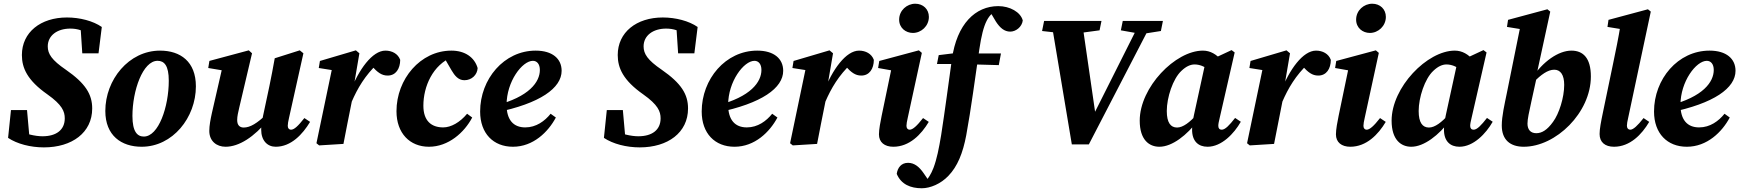

<svg xmlns="http://www.w3.org/2000/svg" viewBox="-20 -769 9294 1026"><path d="M23.2 -32.2C71.7 0.2 143.1 18.6 214.6 18.6C364.9 18.6 472.7 -60.3 472.7 -189.3C472.7 -265.1 436.9 -323.6 331.8 -396.5C256.5 -447.9 235.2 -481.1 235.2 -521.1C235.2 -579.5 286.2 -616.2 355.6 -616.2C394.7 -616.2 427.3 -605.7 466.5 -577.9L409.8 -634.9L419.7 -484.1H506.5L524 -624.8C477.9 -657.1 406.3 -675.6 337.8 -675.6C197.1 -675.6 97 -596.5 97 -474.9C97 -405.6 125.9 -340 233 -264.9C312.1 -208.9 326.1 -173.6 326.1 -136.5C326.1 -75.2 281.3 -40.8 207 -40.8C167.2 -40.8 113.7 -53.7 75.7 -73.5L138.9 -18.3L124.4 -180.7H38.6L23.2 -32.2Z M736.9 15.2C902.9 15.2 1026.8 -140.9 1026.8 -307.7C1026.8 -439.4 944.4 -498.5 835.3 -498.5C668.3 -498.5 542.8 -343 542.8 -176C542.8 -44.7 628.3 15.2 736.9 15.2ZM748.6 -39.3C714.3 -39.3 687.7 -64.2 687.7 -149.3C687.7 -284.6 743 -444.1 822.1 -444.1C857.6 -444.1 881.9 -418.7 881.9 -337.8C881.9 -198.1 827.4 -39.3 748.6 -39.3Z M1185.2 15.2C1257.2 15.2 1337.9 -36.5 1413.9 -129.6L1408.1 -161.9C1353.5 -109 1316.1 -87.5 1282.5 -87.5C1262.8 -87.5 1247.4 -97.9 1247.4 -127.6C1247.4 -147.4 1252.7 -169.6 1258.8 -195.4L1326.8 -484.2L1309.5 -500L1099 -443.5L1092.8 -405.6L1189 -389.5L1170.4 -418.7L1112.2 -164.6C1104.9 -131.1 1098.4 -97.7 1098.4 -69.4C1098.4 -14.4 1138.1 15.2 1185.2 15.2ZM1453.3 15.2C1535.8 15.2 1597.5 -51.9 1637 -117.7L1606.5 -138.1C1573.1 -95.9 1552.5 -75.9 1534.9 -75.9C1525.1 -75.9 1517.7 -83.2 1517.7 -96.5C1517.7 -107 1520.2 -120.8 1524.5 -139.3L1601.3 -484.2L1581.8 -500L1448.1 -457.6C1439.2 -407.3 1429.8 -358.2 1419.7 -309.4L1385.7 -149.7C1379.6 -121.7 1375.7 -101.8 1375.7 -76.2C1375.7 -17.7 1408.9 15.2 1453.3 15.2Z M1859 -224.3C1890.7 -297.7 1930.5 -365.6 1999.7 -431.1L1951.9 -432L1966.7 -415.9C1997.4 -382.6 2018.9 -365.2 2051.5 -365.2C2095.3 -365.2 2118.3 -401.9 2118.6 -449.1C2106.8 -481.9 2074.8 -498.5 2039.6 -498.5C1970.1 -498.5 1896.5 -398.2 1850.3 -275.9L1859 -224.3ZM1671 -3.6 1685.4 8 1815.3 0C1829 -72.4 1843.2 -142.9 1857.5 -214.3L1875.1 -302.9L1870.7 -309.5L1900.5 -484.2L1881.7 -500L1689.6 -443.2L1683.4 -405.6L1809.9 -385.6L1756.9 -414.7L1671 -3.6Z M2272.2 15.2C2376.3 15.2 2461.3 -60.9 2503.4 -141L2476.1 -161.2C2437.6 -114.9 2390.1 -88.2 2348.3 -88.2C2283.8 -88.2 2242.4 -124.4 2242.4 -204.2C2242.4 -307.3 2292.7 -422.2 2398.4 -465.4L2348.4 -469.9L2392.7 -393.6C2409.3 -365.7 2428.3 -340.3 2461.8 -340.3C2500 -340.3 2530.5 -368.4 2532.4 -405.3C2515.6 -462.8 2464.7 -498.5 2392.2 -498.5C2226.1 -498.5 2098.7 -345.9 2098.7 -174.7C2098.7 -56.9 2170.1 15.2 2272.2 15.2Z M2720.9 15.2C2829.3 15.2 2909.2 -63.6 2950.4 -141L2922.4 -161.2C2891 -122.1 2845.3 -88.2 2786.7 -88.2C2724.5 -88.2 2687 -127.2 2687 -209.2C2687 -333.5 2770.6 -444 2827.7 -444C2848.4 -444 2864.9 -427.8 2864.9 -395.1C2864.9 -332.3 2810 -251.4 2625.9 -204.8L2628.5 -167.6C2867.5 -216.2 2981.2 -299 2981.2 -390.7C2981.2 -455.4 2931.7 -498.5 2842.5 -498.5C2673.2 -498.5 2545.7 -346.3 2545.7 -173C2545.7 -55.8 2616.6 15.2 2720.9 15.2Z M3207.2 -32.2C3255.7 0.2 3327.1 18.6 3398.6 18.6C3548.9 18.6 3656.7 -60.3 3656.7 -189.3C3656.7 -265.1 3620.9 -323.6 3515.8 -396.5C3440.5 -447.9 3419.2 -481.1 3419.2 -521.1C3419.2 -579.5 3470.2 -616.2 3539.6 -616.2C3578.7 -616.2 3611.3 -605.7 3650.5 -577.9L3593.8 -634.9L3603.7 -484.1H3690.5L3708 -624.8C3661.9 -657.1 3590.3 -675.6 3521.8 -675.6C3381.1 -675.6 3281 -596.5 3281 -474.9C3281 -405.6 3309.9 -340 3417 -264.9C3496.1 -208.9 3510.1 -173.6 3510.1 -136.5C3510.1 -75.2 3465.3 -40.8 3391 -40.8C3351.2 -40.8 3297.7 -53.7 3259.7 -73.5L3322.9 -18.3L3308.4 -180.7H3222.6L3207.2 -32.2Z M3904.9 15.2C4013.3 15.2 4093.2 -63.6 4134.4 -141L4106.4 -161.2C4075 -122.1 4029.3 -88.2 3970.7 -88.2C3908.5 -88.2 3871 -127.2 3871 -209.2C3871 -333.5 3954.6 -444 4011.7 -444C4032.4 -444 4048.9 -427.8 4048.9 -395.1C4048.9 -332.3 3994 -251.4 3809.9 -204.8L3812.5 -167.6C4051.5 -216.2 4165.2 -299 4165.2 -390.7C4165.2 -455.4 4115.7 -498.5 4026.5 -498.5C3857.2 -498.5 3729.7 -346.3 3729.7 -173C3729.7 -55.8 3800.6 15.2 3904.9 15.2Z M4390 -224.3C4421.7 -297.7 4461.5 -365.6 4530.7 -431.1L4482.9 -432L4497.7 -415.9C4528.4 -382.6 4549.9 -365.2 4582.5 -365.2C4626.3 -365.2 4649.3 -401.9 4649.6 -449.1C4637.8 -481.9 4605.8 -498.5 4570.6 -498.5C4501.1 -498.5 4427.5 -398.2 4381.3 -275.9L4390 -224.3ZM4202 -3.6 4216.4 8 4346.3 0C4360 -72.4 4374.2 -142.9 4388.5 -214.3L4406.1 -302.9L4401.7 -309.5L4431.5 -484.2L4412.7 -500L4220.6 -443.2L4214.4 -405.6L4340.9 -385.6L4287.9 -414.7L4202 -3.6Z M4676.9 -51C4676.9 -8.3 4707.2 15.2 4753.7 15.2C4839.9 15.2 4903.1 -50.4 4943.1 -117.7L4912.6 -138.1C4879.5 -95.9 4857.6 -75.9 4840.8 -75.9C4831.3 -75.9 4823.9 -83.2 4823.9 -96.5C4823.9 -107 4826.5 -120.8 4830.7 -139.3L4906.1 -486.4L4890.2 -500L4678.6 -443.2L4672.4 -405.6L4768.6 -388.5L4746.6 -416.2L4691.2 -149.7C4685.1 -119.5 4676.9 -78 4676.9 -51ZM4858.3 -593C4902.7 -593 4943.7 -629.7 4943.7 -678.8C4943.7 -719.8 4913 -749.1 4870.9 -749.1C4826.5 -749.1 4784.8 -713.6 4784.8 -664C4784.8 -620 4819.8 -593 4858.3 -593Z M5314.6 -736.3C5192.9 -736.3 5093 -641.8 5066.7 -452.3C5047.5 -315.2 5029.8 -179.1 5009.3 -47.3C4997.5 23.8 4986.3 80.5 4968.2 128.4C4954.9 163 4940.1 184 4924.1 203.4L4946.4 201.1L4915.2 155.8C4892.5 122.9 4866.4 101.1 4832.4 101.1C4796.7 101.1 4776.7 126.2 4771.9 160.1C4795.4 216.6 4846.4 237 4905.8 237C4950.8 237 5007.3 213.7 5048.3 170.3C5096.4 120.3 5125.3 49.9 5143.4 -46.5C5169.5 -188.2 5189.9 -347.5 5213.2 -504.9C5234.6 -649.4 5261.5 -697.4 5318.7 -718L5269.3 -708.5L5302.4 -652.8C5323.6 -620.3 5347.1 -600 5378.5 -600C5408.5 -600 5441.2 -625.1 5445.4 -659.7C5433.7 -704.6 5376.2 -736.3 5314.6 -736.3ZM4986.9 -427H5102.7L5317.3 -421L5328.9 -483.4H5111V-488.5L4996.3 -474.4L4986.9 -427Z M5548.6 -603.3 5682.5 -588.3H5717.4L5855.8 -606.9L5866 -657H5559.4L5548.6 -603.3ZM5707.6 2.8H5798.4L6140.3 -657H6075.5L5807.7 -123.8L5838 -129.6L5761.5 -657H5597.2L5707.6 2.8ZM5969.6 -606.9 6074.2 -588.3H6088.8L6183.5 -603.3L6194.3 -657H5979.7L5969.6 -606.9Z M6175.5 15.2C6243.7 15.2 6323.3 -46.8 6383.2 -127L6377.1 -159.1C6338.1 -115.4 6301.8 -87.5 6269.9 -87.5C6236.1 -87.5 6215 -112.9 6215 -176C6215 -247 6247.2 -348.1 6293.8 -390.9C6318.5 -414.4 6341.7 -424.6 6363.6 -424.6C6390.7 -424.6 6417.5 -413 6441.1 -396.3L6508.8 -445.8C6480.6 -478.9 6447.4 -498.5 6408 -498.5C6260.5 -498.5 6070.4 -302.5 6070.4 -124.2C6070.4 -21.3 6121.1 15.2 6175.5 15.2ZM6432.9 15.2C6507.8 15.2 6574.9 -55.3 6610.6 -118.4L6580.1 -138.8C6549.4 -99.4 6527 -75.9 6508.5 -75.9C6496.9 -75.9 6490.3 -83.2 6490.3 -96.5C6490.3 -107 6493.3 -120.8 6497.8 -139.3L6577.8 -488.7L6561.3 -501.3L6421.7 -436.2L6360.2 -154.4C6353.9 -125 6350.2 -101.1 6350.2 -75.7C6350.2 -14.4 6383.5 15.2 6432.9 15.2Z M6832 -224.3C6863.7 -297.7 6903.5 -365.6 6972.7 -431.1L6924.9 -432L6939.7 -415.9C6970.4 -382.6 6991.9 -365.2 7024.5 -365.2C7068.3 -365.2 7091.3 -401.9 7091.6 -449.1C7079.8 -481.9 7047.8 -498.5 7012.6 -498.5C6943.1 -498.5 6869.5 -398.2 6823.3 -275.9L6832 -224.3ZM6644 -3.6 6658.4 8 6788.3 0C6802 -72.4 6816.2 -142.9 6830.5 -214.3L6848.1 -302.9L6843.7 -309.5L6873.5 -484.2L6854.7 -500L6662.6 -443.2L6656.4 -405.6L6782.9 -385.6L6729.9 -414.7L6644 -3.6Z M7118.9 -51C7118.9 -8.3 7149.2 15.2 7195.7 15.2C7281.9 15.2 7345.1 -50.4 7385.1 -117.7L7354.6 -138.1C7321.5 -95.9 7299.6 -75.9 7282.8 -75.9C7273.3 -75.9 7265.9 -83.2 7265.9 -96.5C7265.9 -107 7268.5 -120.8 7272.7 -139.3L7348.1 -486.4L7332.2 -500L7120.6 -443.2L7114.4 -405.6L7210.6 -388.5L7188.6 -416.2L7133.2 -149.7C7127.1 -119.5 7118.9 -78 7118.9 -51ZM7300.3 -593C7344.7 -593 7385.7 -629.7 7385.7 -678.8C7385.7 -719.8 7355 -749.1 7312.9 -749.1C7268.5 -749.1 7226.8 -713.6 7226.8 -664C7226.8 -620 7261.8 -593 7300.3 -593Z M7521.5 15.2C7589.7 15.2 7669.3 -46.8 7729.2 -127L7723.1 -159.1C7684.1 -115.4 7647.8 -87.5 7615.9 -87.5C7582.1 -87.5 7561 -112.9 7561 -176C7561 -247 7593.2 -348.1 7639.8 -390.9C7664.5 -414.4 7687.7 -424.6 7709.6 -424.6C7736.7 -424.6 7763.5 -413 7787.1 -396.3L7854.8 -445.8C7826.6 -478.9 7793.4 -498.5 7754 -498.5C7606.5 -498.5 7416.4 -302.5 7416.4 -124.2C7416.4 -21.3 7467.1 15.2 7521.5 15.2ZM7778.9 15.2C7853.8 15.2 7920.9 -55.3 7956.6 -118.4L7926.1 -138.8C7895.4 -99.4 7873 -75.9 7854.5 -75.9C7842.9 -75.9 7836.3 -83.2 7836.3 -96.5C7836.3 -107 7839.3 -120.8 7843.8 -139.3L7923.8 -488.7L7907.3 -501.3L7767.7 -436.2L7706.2 -154.4C7699.9 -125 7696.2 -101.1 7696.2 -75.7C7696.2 -14.4 7729.5 15.2 7778.9 15.2Z M8122.5 15.2C8294.6 15.2 8481.2 -167.1 8481.2 -360.4C8481.2 -459.8 8439.2 -498.5 8377.2 -498.5C8307.8 -498.5 8224 -439.4 8167.5 -352.9L8174.5 -329.8C8215.7 -370.1 8250.6 -396.5 8285.6 -396.5C8319 -396.5 8338.7 -368.8 8338.7 -315.3C8338.7 -247.8 8311.3 -161.1 8279 -117.7C8247.8 -74.1 8219 -57.2 8189.6 -57.2C8158.3 -57.2 8142.5 -77.2 8142.5 -108.3C8142.5 -133.3 8150.8 -169.2 8163.2 -226.4L8193.4 -364.1L8192.1 -374.7L8264.2 -707L8248.8 -719.4L8038.6 -662.9L8032.9 -625.2L8157.8 -604.9L8105.6 -634.9L8031.7 -269.3C8020.2 -212.4 8005.1 -148.5 8005.1 -98.6C8005.1 -20.9 8051.1 15.2 8122.5 15.2Z M8604.8 15.2C8690.6 15.2 8753.6 -50.7 8793 -117.7L8762.8 -138.1C8730 -96.4 8707.6 -75.9 8691.6 -75.9C8681.5 -75.9 8673.8 -83.2 8673.8 -97C8673.8 -107 8676.1 -120.8 8680.7 -139.9L8801.4 -707L8786.1 -719.4L8575.4 -662.9L8569.9 -625.2L8694.9 -604.9L8640.1 -638.8C8628.9 -567.7 8613.7 -495.1 8599 -424.6L8546.9 -174.2C8534.5 -115 8527.8 -79.6 8527.8 -52.9C8527.8 -8.9 8557.2 15.2 8604.8 15.2Z M8993.9 15.2C9102.3 15.2 9182.2 -63.6 9223.4 -141L9195.4 -161.2C9164 -122.1 9118.3 -88.2 9059.7 -88.2C8997.5 -88.2 8960 -127.2 8960 -209.2C8960 -333.5 9043.6 -444 9100.7 -444C9121.4 -444 9137.9 -427.8 9137.9 -395.1C9137.9 -332.3 9083 -251.4 8898.9 -204.8L8901.5 -167.6C9140.5 -216.2 9254.2 -299 9254.2 -390.7C9254.2 -455.4 9204.7 -498.5 9115.5 -498.5C8946.2 -498.5 8818.7 -346.3 8818.7 -173C8818.7 -55.8 8889.6 15.2 8993.9 15.2Z"/></svg>

Font: Source Serif Variable
Style: Italic
Weight: 389
Italic angle: -12°
Designer: Frank Grießhammer
Foundry: Adobe Systems Incorporated
Version: Version 3.001;hotconv 1.0.111;makeotfexe 2.5.65597